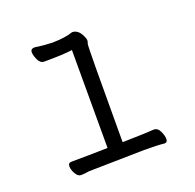

<svg xmlns="http://www.w3.org/2000/svg" viewBox="-93 -578 687 678"><g transform="rotate(-20 250.0 -238.5)"><path d="M101 4Q90 4 81.5 -11Q73 -26 73 -39Q73 -52 86 -52Q141 -52 222 -54V-422Q191 -417 116 -417Q102 -417 94 -434Q86 -451 86 -463Q86 -476 102 -476Q133 -471 167 -470Q217 -471 244 -481Q267 -481 280 -452Q285 -442 285 -436Q285 -430 282 -423.5Q279 -417 279 -55Q375 -57 391 -59H399Q412 -59 420 -42.5Q428 -26 428 -13Q428 0 417 0Q391 -3 341 -3L132 1Q115 4 103 4Z"/></g></svg>

Font: LXGW WenKai Mono TC Light
Style: Regular
Weight: 300
Designer: LXGW / Fontworks Inc.
Foundry: LXGW / Fontworks Inc.
Version: Version 1.330